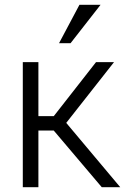

<svg xmlns="http://www.w3.org/2000/svg" viewBox="-20 -780 543 800"><path d="M75 0V-521H140V-296H204L380 -521H455L256 -268L481 0H404L204 -236H140V0ZM274 -600H226L311 -760H399Z"/></svg>

Font: Rising Sun Light
Style: Regular
Weight: 300
Designer: Matt McInerney, Pablo Impallari, Rodrigo Fuenzalida (Raleway font), Stephen Hutchings (Greek), Cristiano Sobral (main ch
Foundry: The Rising Sun Project Authors
Version: Version 4.327; ttfautohint (v1.8.4.7-5d5b-dirty)